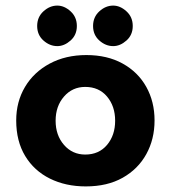

<svg xmlns="http://www.w3.org/2000/svg" viewBox="-20 -655 611 687"><path d="M38 -224Q38 -291 69.5 -344Q101 -397 158 -427.5Q215 -458 289 -458Q364 -458 419 -427.5Q474 -397 503.5 -344Q533 -291 533 -224Q533 -157 503.5 -103.5Q474 -50 419 -19Q364 12 287 12Q215 12 158.5 -16Q102 -44 70 -97Q38 -150 38 -224ZM179 -223Q179 -171 209 -136.5Q239 -102 285 -102Q334 -102 363 -136.5Q392 -171 392 -223Q392 -275 363 -309.5Q334 -344 285 -344Q239 -344 209 -309.5Q179 -275 179 -223ZM113 -562Q113 -594 135.5 -614.5Q158 -635 185 -635Q210 -635 232.5 -614.5Q255 -594 255 -562Q255 -530 232.5 -510Q210 -490 185 -490Q158 -490 135.5 -510Q113 -530 113 -562ZM313 -562Q313 -594 335.5 -614.5Q358 -635 385 -635Q410 -635 432.5 -614.5Q455 -594 455 -562Q455 -530 432.5 -510Q410 -490 385 -490Q358 -490 335.5 -510Q313 -530 313 -562Z"/></svg>

Font: Reem Kufi Ink
Style: Bold
Weight: 700
Designer: Khaled Hosny
Version: Version 1.002